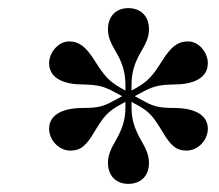

<svg xmlns="http://www.w3.org/2000/svg" viewBox="-20 -705 540 473"><path d="M312 -468 323 -474C356 -492 367 -496 411 -497C449 -497 492 -509 492 -549C492 -577 469 -603 443 -603C419 -603 402 -591 380 -556C356 -518 345 -505 315 -488L304 -482V-494C304 -527 311 -550 330 -582C343 -604 347 -618 347 -633C347 -665 327 -685 296 -685C266 -685 246 -665 246 -633C246 -618 250 -604 263 -582C282 -550 289 -527 289 -494V-482L278 -488C248 -505 237 -518 213 -556C191 -591 174 -603 150 -603C125 -603 101 -577 101 -549C101 -509 144 -497 182 -497C226 -496 237 -492 270 -474L281 -468L270 -462C237 -444 228 -439 182 -439C146 -439 101 -428 101 -388C101 -359 126 -334 153 -334C178 -334 192 -345 213 -381C235 -417 244 -430 278 -448L289 -454V-442C289 -410 282 -388 263 -355C250 -333 246 -318 246 -304C246 -272 266 -252 296 -252C327 -252 347 -272 347 -303C347 -318 343 -333 330 -355C311 -388 304 -410 304 -442V-454L315 -448C349 -430 358 -417 380 -381C401 -345 415 -334 440 -334C467 -334 492 -359 492 -388C492 -428 447 -439 411 -439C365 -439 356 -444 323 -462Z"/></svg>

Font: XITS
Style: Bold Italic
Weight: 700
Italic angle: -16.33°
Designer: MicroPress Inc., with final additions and corrections provided by Coen Hoffman, Elsevier (retired)
Version: Version 1.105